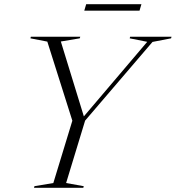

<svg xmlns="http://www.w3.org/2000/svg" viewBox="-20 -889 832 909"><path d="M677 -691 594 -707.5 596 -715H792L790 -707.5L702 -690.5L383 -318L293 -22.5L376.5 -7.5L374.5 0H141L143 -7.5L232.5 -22.5L322.5 -317.5L204 -692L124 -707.5L126 -715H360L357.5 -707.5L268 -692.5L377 -338ZM379 -838.5 388 -869H649.5L640.5 -838.5Z"/></svg>

Font: Newsreader 72pt Light
Style: Italic
Weight: 300
Italic angle: -17°
Designer: Hugues Gentile
Foundry: Production Type
Version: Version 1.003; ttfautohint (v1.8.3)